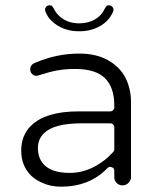

<svg xmlns="http://www.w3.org/2000/svg" viewBox="-20 -708 602 724"><path d="M243 -56Q290 -56 333 -78Q376 -100 406 -134Q411 -139 411 -145V-228Q411 -234 406.5 -238.5Q402 -243 396 -243Q396 -243 288 -243Q183 -243 145 -205Q123 -183 123 -150Q123 -110 147 -86Q177 -56 243 -56ZM411 -64Q411 -70 407 -75Q406 -75 402 -77Q398 -79 396 -79Q390 -79 385 -74Q318 -4 209 -4Q169 -4 134 -21Q113 -31 97 -46Q60 -83 60 -140Q60 -197 96 -233Q151 -288 276 -288H396Q402 -288 406.5 -292.5Q411 -297 411 -303V-310Q411 -378 376 -413Q341 -448 263 -448Q226 -448 196 -442.5Q166 -437 126 -424L116 -422Q108 -422 101 -429Q94 -436 94 -446Q94 -464 112 -471Q193 -506 279 -506Q344 -506 389 -480Q432 -455 453 -415Q474 -373 474 -323V-40Q474 -28 464.5 -18.5Q455 -9 442 -9Q429 -9 420 -18Q411 -27 411 -40ZM279 -590Q214 -590 173 -631Q160 -643 152 -663Q152 -664 151 -665.5Q150 -667 150 -672.5Q150 -678 154.5 -683Q159 -688 167 -688Q174 -688 177 -684.5Q180 -681 182 -677Q190 -661 201 -650Q231 -620 279 -620Q312 -620 337.5 -634.5Q363 -649 376 -677Q378 -681 381 -684.5Q384 -688 391 -688Q398 -688 403 -683Q408 -678 408 -672.5Q408 -667 406 -663Q391 -629 358 -610Q323 -590 279 -590Z"/></svg>

Font: Kurewa Gothic CJK TC Regular
Style: Regular
Weight: 400
Designer: Max Yao
Foundry: Max-Everyday
Version: Version 1.071; ttfautohint (v1.8.3)